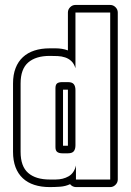

<svg xmlns="http://www.w3.org/2000/svg" viewBox="-20 -719 526 769"><path d="M260.7 18.6Q242.2 27.3 220.7 28.8Q199.2 30.3 179.2 30.3Q145 30.3 117.7 21.5Q90.3 12.7 71.3 -5.1Q52.2 -22.9 42.2 -49.3Q32.2 -75.7 32.2 -110.8V-384.8Q32.2 -419.9 42.5 -446.3Q52.7 -472.7 71.8 -490.2Q90.8 -507.8 117.9 -516.6Q145 -525.4 179.2 -525.4H203.1Q215.8 -525.4 228 -523.4Q240.2 -521.5 252 -517.1V-668.9Q252 -681.2 261 -690.2Q270 -699.2 282.2 -699.2H421.4Q433.6 -699.2 442.6 -690.2Q451.7 -681.2 451.7 -668.9V0Q451.7 12.2 442.6 21.2Q433.6 30.3 421.4 30.3H284.2Q277.3 30.3 271 27.1Q264.6 23.9 260.7 18.6ZM232.4 -359.9V-135.3H252V-359.9ZM282.2 -445.8Q276.4 -464.4 265.6 -474.4Q254.9 -484.4 241 -489Q227.1 -493.7 211.2 -494.4Q195.3 -495.1 179.2 -495.1Q123.5 -495.1 93 -468.8Q62.5 -442.4 62.5 -384.8V-110.8Q62.5 -52.7 92.8 -26.4Q123 0 179.2 0H203.1Q232.4 0 254.9 -12.9Q277.3 -25.9 284.2 -56.2V0H421.4V-668.9H282.2ZM202.1 -365.2Q202.1 -379.9 208.7 -385Q215.3 -390.1 229.5 -390.1H252.4Q269 -390.1 275.6 -381.8Q282.2 -373.5 282.2 -357.9V-137.2Q282.2 -121.6 275.6 -113.3Q269 -105 252.4 -105H229.5Q216.3 -105 209.2 -110.4Q202.1 -115.7 202.1 -129.9Z"/></svg>

Font: Akaash Gobhi Outlined
Style: Regular
Weight: 400
Designer: Kulbir Singh Thind, MD
Foundry: Punjab Online
Version: Version 1.200